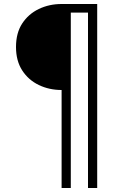

<svg xmlns="http://www.w3.org/2000/svg" viewBox="-20 -720 566 960"><path d="M288 -270Q226 -270 174 -295Q122 -320 91 -368Q60 -416 60 -485Q60 -555 91 -602.5Q122 -650 174 -675Q226 -700 288 -700H466V220H420V-657H334V220H288Z"/></svg>

Font: Jost* Light
Style: Regular
Weight: 300
Version: Version 3.7